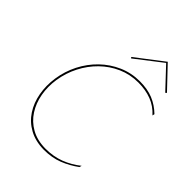

<svg xmlns="http://www.w3.org/2000/svg" viewBox="-256 -1043 1181 1181"><g transform="rotate(45 334.0 -453.0)"><path d="M93 -350Q104 -421 136 -483.5Q168 -546 216.5 -593.5Q265 -641 327 -668.5Q389 -696 461 -696Q524 -696 575 -676.5Q626 -657 665 -614L668 -628Q627 -668 577.5 -688Q528 -708 462 -708Q388 -708 323.5 -679.5Q259 -651 208.5 -602Q158 -553 125 -488.5Q92 -424 81 -350Q71 -281 82.5 -217Q94 -153 127 -102.5Q160 -52 214 -22.5Q268 7 341 8Q412 8 467.5 -14Q523 -36 572 -72L576 -87Q527 -48 470 -26Q413 -4 342 -4Q271 -5 219.5 -34Q168 -63 136.5 -112Q105 -161 94 -222.5Q83 -284 93 -350ZM496 -902 622 -768 630 -775 498 -914 318 -776 324 -769Z"/></g></svg>

Font: Jost* 200 Hairline Italic
Style: Italic
Weight: 100
Italic angle: -10°
Version: Version 3.200; ttfautohint (v0.97) -l 8 -r 50 -G 200 -x 14 -